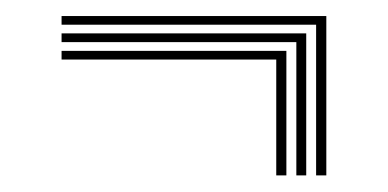

<svg xmlns="http://www.w3.org/2000/svg" viewBox="-20 -492 479 237"><path d="M382.8 -275.5H370.2V-461.5H56V-472.2H382.8ZM358 -275.5H345.8V-440H56V-450.8H358ZM333.5 -275.5H321V-418.5H56V-429.2H333.5Z"/></svg>

Font: Big Shoulders Inline Text Light
Style: Regular
Weight: 300
Designer: Patric King
Foundry: XO Type Co
Version: Version 1.000